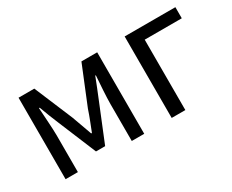

<svg xmlns="http://www.w3.org/2000/svg" viewBox="-85 -825 1336 1108"><g transform="rotate(-30 583.0 -271.5)"><path d="M92 0H174V-245C174 -293 167 -376 164 -432H169C184 -390 202 -344 219 -304L324 -51H385L488 -304C504 -344 523 -389 539 -432H543C539 -376 533 -293 533 -245V0H616V-543H511L407 -288C392 -242 374 -199 357 -155H352C337 -199 320 -242 304 -288L197 -543H92Z M799 0H890V-469H1137V-543H799Z"/></g></svg>

Font: Noto Sans CJK SC Regular
Style: Regular
Weight: 400
Designer: Ryoko NISHIZUKA (kana & ideographs); Paul D. Hunt (Latin, Greek & Cyrillic); Wenlong ZHANG (bopomofo); Sandoll Communica
Foundry: Adobe Systems Incorporated
Version: Version 1.004;PS 1.004;hotconv 1.0.82;makeotf.lib2.5.63406